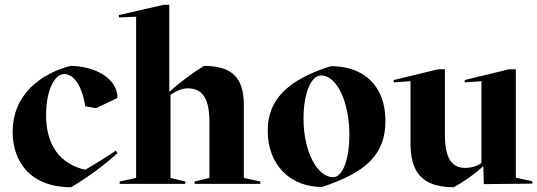

<svg xmlns="http://www.w3.org/2000/svg" viewBox="-20 -770 2250 804"><path d="M337 -325 382 -317 472 -360C472 -445 372 -494 275 -494C155 -463 33 -377 33 -218C33 -96 104 14 278 14C350 -29 419 -80 472 -129L465 -139C422 -110 380 -84 337 -59C229 -84 173 -164 173 -288C173 -393 209 -460 249 -460C286 -460 323 -416 337 -325Z M478 -697 550 -700V-25L481 -10V0H756V-10L694 -25V-373C719 -390 742 -400 766 -400C827 -400 857 -359 857 -259V-25L795 -10V0H1070V-10L1001 -25V-330C1001 -446 951 -494 834 -494C785 -464 733 -425 689 -386V-750H666L478 -707Z M1377 -28C1309 -26 1251 -135 1251 -273C1251 -377 1281 -454 1325 -454C1390 -454 1443 -344 1443 -206C1443 -107 1417 -31 1377 -28ZM1594 -264C1594 -412 1502 -493 1366 -493C1179 -435 1101 -348 1101 -223C1101 -79 1196 13 1328 13C1514 -48 1594 -124 1594 -264Z M2006 1 2209 -1V-11L2140 -26V-480H2112L1926 -435V-425L1996 -430V-88C1982 -76 1955 -67 1928 -67C1875 -67 1843 -102 1843 -206V-480H1815L1629 -435V-425L1699 -430V-170C1699 -56 1741 14 1880 14C1918 -6 1967 -40 2002 -73H2004Z"/></svg>

Font: Mazius Display
Style: Bold
Weight: 700
Designer: Alberto Casagrande & Collletttivo
Foundry: Collletttivo
Version: Version 2.000;Glyphs 3.2 (3221)